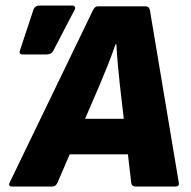

<svg xmlns="http://www.w3.org/2000/svg" viewBox="-20 -678 694 698"><path d="M22 0Q16 0 14 -4Q12 -8 15 -14L318 -641Q325 -655 335 -655H510Q522 -655 525 -641L630 -14Q633 0 618 0H471Q459 0 457 -14L416 -367Q412 -404 408.5 -442Q405 -480 403 -517H400Q387 -479 372 -441.5Q357 -404 341 -366L189 -14Q183 0 171 0ZM210 -117 256 -246H458L465 -117ZM63 -480Q47 -480 53 -496L102 -644Q108 -658 124 -658H242Q250 -658 252.5 -652.5Q255 -647 250 -640L174 -494Q167 -480 149 -480Z"/></svg>

Font: Sofia Sans Black
Style: Italic
Weight: 900
Italic angle: -9°
Version: Version 4.100-B